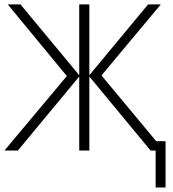

<svg xmlns="http://www.w3.org/2000/svg" viewBox="-20 -683 785 871"><path d="M283.2 -337.9 15.1 -663.1H72.8L339.4 -341.8V-663.1H385.3V-341.8L651.9 -663.1H709.5L440.4 -340.8L688.5 -42.5H731V167.5H686V0H663.1L385.3 -335.9V0H339.4V-335.9L61 0H0Z"/></svg>

Font: Bpm'online Open Sans Light
Style: Regular
Weight: 300
Foundry: Ascender Corporation
Version: Version 1.10